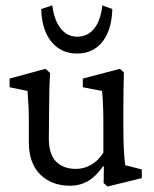

<svg xmlns="http://www.w3.org/2000/svg" viewBox="-20 -681 570 712"><path d="M359.4 -661.1 396.5 -647.5Q394.5 -569.3 359.6 -525.9Q324.7 -482.4 265.6 -482.4Q206.5 -482.4 170.7 -526.1Q134.8 -569.8 132.8 -647.5L173.8 -661.1Q181.2 -605 205.3 -575Q229.5 -544.9 266.6 -544.9Q305.2 -544.9 329.3 -575Q353.5 -605 359.4 -661.1ZM444.3 -68.4 505.9 -52.7V-20.5L378.9 10.7L364.3 -2L365.2 -63.5L362.3 -64.5Q334.5 -25.4 305.2 -8.8Q275.9 7.8 240.2 7.8Q171.4 7.8 129.2 -33.9Q86.9 -75.7 86.9 -154.3V-238.3Q86.9 -285.2 82 -343.8L15.6 -357.4V-389.6L148.4 -425.8L166 -410.2Q162.1 -356.9 162.1 -274.4L161.1 -167Q161.1 -108.9 188 -81.8Q214.8 -54.7 261.7 -54.7Q290.5 -54.7 317.1 -69.3Q343.8 -84 363.3 -115.2V-228.5Q363.3 -296.4 358.4 -343.8L287.1 -357.4V-389.6L424.8 -425.8L439.5 -412.1Q437.5 -357.4 437.5 -273.4V-204.1Q437.5 -118.7 444.3 -68.4Z"/></svg>

Font: Crimson Pro
Style: Regular
Weight: 400
Designer: Jacques Le Bailly
Foundry: Baron von Fonthausen
Version: Version 1.003